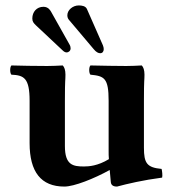

<svg xmlns="http://www.w3.org/2000/svg" viewBox="-20 -677 638 707"><path d="M510 -133V-306C510 -390 512 -378 512 -402C512 -419 508 -430 502 -436C484 -435 464 -434 445 -434C417 -434 352 -435 313 -436C307 -430 307 -408 313 -402C364 -397 380 -390 380 -306V-121C380 -111 380 -101 381 -91C340 -66 307 -64 289 -64C249 -64 219 -69 219 -139V-306C219 -390 221 -378 221 -402C221 -419 217 -430 211 -436C193 -435 172 -434 154 -434C103 -434 65 -435 22 -436C16 -430 16 -408 22 -402C68 -400 89 -390 89 -306V-150C89 -44 131 10 217 10C253 10 326 -19 384 -51C386 -26 388 -7 388 -7C389 5 397 10 411 10C448 0 508 -14 577 -23C579 -29 577 -49 575 -55C521 -60 510 -76 510 -133ZM228 -621C228 -616 229 -610 233 -605L325 -496C334 -485 342 -481 349 -481C357 -481 362 -487 362 -496C362 -500 361 -505 359 -510L300 -644C295 -655 281 -657 270 -657C248 -657 228 -640 228 -621ZM99 -609C99 -597 104 -592 112 -584L210 -492C215 -487 220 -484 225 -484C233 -484 240 -490 240 -499C240 -503 239 -508 236 -513L168 -634C166 -637 159 -652 140 -652C115 -652 99 -633 99 -609Z"/></svg>

Font: Libertinus Serif
Style: Bold
Weight: 700
Designer: Philipp H. Poll, Khaled Hosny
Foundry: Caleb Maclennan
Version: Version 7.050;RELEASE